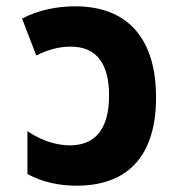

<svg xmlns="http://www.w3.org/2000/svg" viewBox="-20 -579 570 609"><path d="M223 10C383 10 475 -82 475 -270C475 -450 391 -559 218 -559C161 -559 101 -547 50 -520L95 -403C136 -423 168 -431 205 -431C286 -431 326 -377 326 -276C326 -164 277 -118 202 -118C165 -118 117 -129 67 -163V-27C118 1 174 10 223 10Z"/></svg>

Font: Noto Sans Mono Condensed ExtraBold
Style: Regular
Weight: 800
Width: 3
Designer: Monotype Design Team
Foundry: Monotype Imaging Inc.
Version: Version 2.014